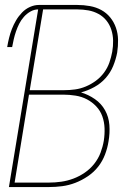

<svg xmlns="http://www.w3.org/2000/svg" viewBox="-20 -755 540 775"><path d="M16 0 134 -717Q118 -717 103 -708.5Q88 -700 76.5 -687Q65 -674 57.5 -659Q50 -644 44.5 -628Q39 -612 35.5 -596.5Q32 -581 29 -565H9Q12 -583 16.5 -601.5Q21 -620 28 -638Q35 -656 45 -673Q55 -690 69 -704.5Q83 -719 101 -727Q119 -735 137 -735H292Q318 -735 343 -730.5Q368 -726 389 -714.5Q410 -703 425 -684.5Q440 -666 448 -643Q456 -620 456.5 -594.5Q457 -569 453 -543Q448 -516 437 -489Q426 -462 406.5 -440Q387 -418 360.5 -403.5Q334 -389 307 -382Q337 -373 363 -355Q389 -337 404 -310Q419 -283 421.5 -250.5Q424 -218 418 -184Q414 -158 404 -131.5Q394 -105 376.5 -82.5Q359 -60 334.5 -43.5Q310 -27 284 -17Q258 -7 231 -3.5Q204 0 178 0ZM100 -391H239Q261 -391 283 -394Q305 -397 326.5 -406Q348 -415 367 -429Q386 -443 400 -462Q414 -481 421.5 -502.5Q429 -524 433 -546Q437 -569 436.5 -591.5Q436 -614 429.5 -634.5Q423 -655 410 -671.5Q397 -688 378 -698.5Q359 -709 337 -713Q315 -717 292 -717H154ZM39 -18H178Q202 -18 227 -21.5Q252 -25 276 -34Q300 -43 322 -58Q344 -73 360.5 -94Q377 -115 386 -139Q395 -163 399 -187Q403 -213 402 -238Q401 -263 393 -285.5Q385 -308 368.5 -325.5Q352 -343 331 -354Q310 -365 285 -369Q260 -373 235 -373H97Z"/></svg>

Font: Iosevka SS18 Thin
Style: Italic
Weight: 100
Italic angle: -9°
Monospace: yes
Designer: Belleve Invis
Foundry: Belleve Invis
Version: Version 25.1.1; ttfautohint (v1.8.4)